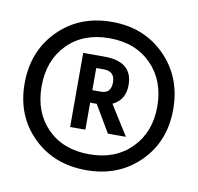

<svg xmlns="http://www.w3.org/2000/svg" viewBox="-57 -847 563 546"><g transform="rotate(10 224.5 -574.0)"><path d="M203 -473H159V-687H220Q302 -687 302 -619Q302 -576 266 -559L320 -473H268L222 -551H203ZM225 -651H203V-587H228Q257 -587 257 -619Q257 -651 225 -651ZM225 -360Q131 -360 70.5 -420Q10 -480 10 -573Q10 -666 70.5 -727Q131 -788 225 -788Q318 -788 378.5 -727Q439 -666 439 -573Q439 -480 378.5 -420Q318 -360 225 -360ZM226 -406Q301 -406 347 -452.5Q393 -499 393 -573Q393 -648 347 -694.5Q301 -741 226 -741Q150 -741 104.5 -694.5Q59 -648 59 -573Q59 -498 104.5 -452Q150 -406 226 -406Z"/></g></svg>

Font: Hind Siliguri
Style: Regular
Weight: 400
Designer: Jyotish Sonowal
Foundry: Indian Type Foundry
Version: Version 1.000;PS 1.0;hotconv 1.0.86;makeotf.lib2.5.63406; tt